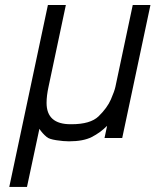

<svg xmlns="http://www.w3.org/2000/svg" viewBox="-20 -544 613 757"><path d="M135.3 -36.1 86.4 192.9H16.6L168.9 -524.4H239.7L171.4 -202.1Q163.6 -166.5 163.6 -138.2Q163.6 -54.2 258.3 -54.2Q258.3 -54.2 261.7 -54.2Q336.4 -54.2 368.7 -85.4Q402.8 -118.7 417.2 -151.9Q431.6 -185.1 435.1 -202.1L503.4 -524.4H573.2L461.9 0H392.1L402.3 -47.9Q375.5 -21 342 -3.9Q308.6 13.2 252 13.2Q230.5 13.2 201.9 8.8Q173.3 4.4 164.1 -3.9Q146.5 -18.6 135.3 -36.1Z"/></svg>

Font: Tuffy
Style: Italic
Weight: 400
Italic angle: -12°
Designer: Thatcher Ulrich, Karoly Barta and Michael Everson
Version: Version 001.271